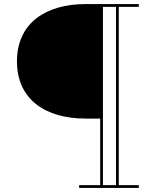

<svg xmlns="http://www.w3.org/2000/svg" viewBox="-20 -770 742 940"><path d="M398 -189.5H470.5V136.5H367.5V150H659.5V136.5H561.5V-736.5H659.5V-750H398C207.5 -750 63 -659.5 63 -469.5C63 -279.5 207.5 -189.5 398 -189.5ZM548 136.5H484V-736.5H548Z"/></svg>

Font: Bodoni* 16pt Fatface
Style: Regular
Weight: 900
Version: Version 2.3